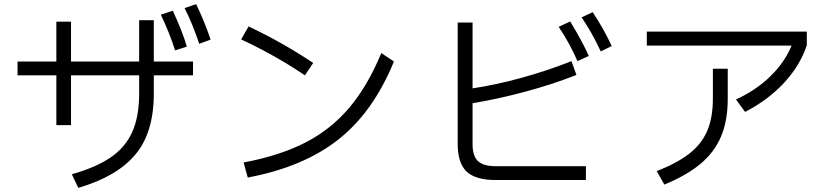

<svg xmlns="http://www.w3.org/2000/svg" viewBox="-20 -875 4040 930"><path d="M930 -855Q971 -771 1000 -683L945 -663Q911 -764 874 -836ZM828 -631Q802 -714 759 -804L817 -823Q864 -722 885 -649ZM725 -777V-577H915V-510H725V-422Q725 -232 635 -125.5Q545 -19 359 35L328 -31Q445 -64 516 -112.5Q587 -161 620.5 -235.5Q654 -310 654 -422V-510H324V-269H253V-510H65V-577H253V-770H324V-577H654V-777Z M1457 -510Q1314 -607 1148 -684L1184 -747Q1351 -668 1497 -570ZM1160 -88Q1336 -121 1460 -185Q1584 -249 1672.5 -354Q1761 -459 1827 -618L1888 -577Q1789 -334 1620 -200Q1451 -66 1180 -15Z M2851 -816Q2905 -734 2943 -652L2890 -626Q2846 -720 2797 -791ZM2742 -771Q2803 -670 2832 -604L2777 -579Q2740 -665 2686 -745ZM2269 -176Q2269 -120 2295 -95Q2321 -70 2380 -70H2818V-3H2382Q2283 -3 2240 -44Q2197 -85 2197 -177V-766H2269V-447Q2383 -464 2509.5 -499Q2636 -534 2748 -579L2772 -512Q2658 -467 2526.5 -431.5Q2395 -396 2269 -375Z M3545 -393Q3644 -439 3713 -507Q3782 -575 3814 -654H3113V-722H3888V-656Q3855 -557 3777.5 -473.5Q3700 -390 3589 -333ZM3161 -46Q3260 -85 3319 -131Q3378 -177 3405.5 -241Q3433 -305 3433 -398V-542H3505V-397Q3505 -289 3472 -212.5Q3439 -136 3372 -80.5Q3305 -25 3198 19Z"/></svg>

Font: PlemolJP35 Console
Style: Regular
Weight: 400
Version: v2.0.3; ttfautohint (v1.8.4.7-5d5b-dirty) -l 6 -r 45 -G 200 